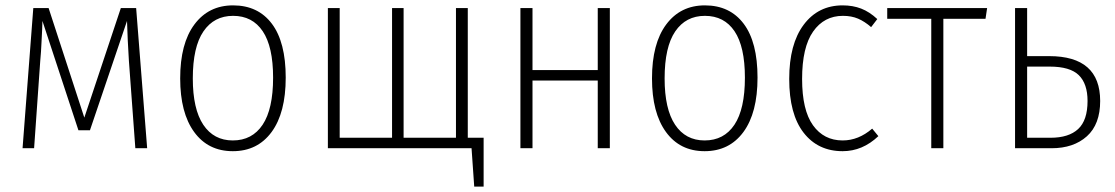

<svg xmlns="http://www.w3.org/2000/svg" viewBox="-20 -552 4151 715"><path d="M528 0H484L460 -326Q455 -405 453 -474L315 -67H272L138 -474L137 -443Q136 -428 134.5 -393Q133 -358 130 -327L107 0H64L104 -522H161L294 -114L430 -522H487Z M1044 -263Q1044 -132 991.5 -60.5Q939 11 847 11Q755 11 703 -60.5Q651 -132 651 -260Q651 -390 704 -461Q757 -532 848 -532Q941 -532 992.5 -463.5Q1044 -395 1044 -263ZM698 -260Q698 -146 737 -87.5Q776 -29 847 -29Q919 -29 958 -87.5Q997 -146 997 -263Q997 -378 958.5 -435.5Q920 -493 848 -493Q777 -493 737.5 -435Q698 -377 698 -260Z M1722 -39H1781V143H1746L1736 0H1201V-522H1245V-39H1440V-522H1483V-39H1678V-522H1722Z M2206 0V-252H1963V0H1918V-522H1963V-291H2206V-522H2251V0Z M2801 -263Q2801 -132 2748.5 -60.5Q2696 11 2604 11Q2512 11 2460 -60.5Q2408 -132 2408 -260Q2408 -390 2461 -461Q2514 -532 2605 -532Q2698 -532 2749.5 -463.5Q2801 -395 2801 -263ZM2455 -260Q2455 -146 2494 -87.5Q2533 -29 2604 -29Q2676 -29 2715 -87.5Q2754 -146 2754 -263Q2754 -378 2715.5 -435.5Q2677 -493 2605 -493Q2534 -493 2494.5 -435Q2455 -377 2455 -260Z M3247 -481 3224 -451Q3200 -472 3175.5 -482.5Q3151 -493 3119 -493Q3049 -493 3008 -434.5Q2967 -376 2967 -258Q2967 -142 3007.5 -85.5Q3048 -29 3118 -29Q3177 -29 3228 -73L3251 -45Q3192 11 3118 11Q3026 11 2972.5 -58Q2919 -127 2919 -258Q2919 -388 2973 -460Q3027 -532 3118 -532Q3156 -532 3187 -520Q3218 -508 3247 -481Z M3656 -522 3650 -482H3493V0H3448V-482H3284V-522Z M4077 -176Q4077 -89 4027.5 -44.5Q3978 0 3896 0H3760V-522H3805V-343H3887Q4077 -343 4077 -176ZM4030 -176Q4030 -240 3997.5 -272Q3965 -304 3889 -304H3805V-39H3892Q3960 -39 3995 -71.5Q4030 -104 4030 -176Z"/></svg>

Font: Fira Sans Condensed ExtraLight
Style: Regular
Weight: 275
Width: 3
Designer: Carrois Corporate & Edenspiekermann AG
Foundry: Carrois Corporate GbR & Edenspiekermann AG
Version: Version 4.203